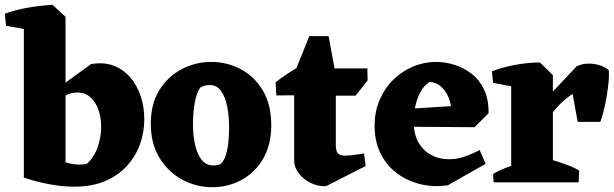

<svg xmlns="http://www.w3.org/2000/svg" viewBox="-43 -757 2549 797"><path d="M265 18Q218 18 163 8Q108 -2 56 -20L152 -137Q171 -115 195.5 -99.5Q220 -84 250.5 -77.5Q281 -71 316 -76Q346 -101 361.5 -144Q377 -187 377 -232Q377 -269 365.5 -301.5Q354 -334 332 -353.5Q310 -373 278 -373Q254 -373 227.5 -360.5Q201 -348 172 -330L163 -366L335 -491Q388 -500 428.5 -484.5Q469 -469 497.5 -436Q526 -403 541 -358Q556 -313 556 -262Q556 -208 538 -158Q520 -108 483.5 -68Q447 -28 392.5 -5Q338 18 265 18ZM56 -20V-684L175 -737L229 -687V-42ZM-18 -650 -23 -700Q21 -716 72 -725Q123 -734 175 -737V-666L99 -629Z M838 20Q772 20 714 -11Q656 -42 619.5 -101Q583 -160 583 -243Q583 -326 618.5 -383Q654 -440 711.5 -470Q769 -500 834 -500Q899 -500 956 -470Q1013 -440 1048 -381.5Q1083 -323 1083 -238Q1083 -155 1049 -97.5Q1015 -40 959.5 -10Q904 20 838 20ZM843 -70Q856 -70 871 -75Q885 -86 893 -109Q901 -132 904.5 -163Q908 -194 908 -227Q908 -276 900 -315.5Q892 -355 874.5 -379.5Q857 -404 827 -404Q816 -404 805.5 -401Q795 -398 788 -393Q773 -372 765.5 -331.5Q758 -291 758 -241Q758 -194 767 -155Q776 -116 794.5 -93Q813 -70 843 -70Z M1310 16Q1277 17 1247 2.5Q1217 -12 1197.5 -37Q1178 -62 1178 -92V-451L1241 -607H1321L1351 -444V-154Q1351 -130 1360 -120.5Q1369 -111 1388 -111Q1406 -111 1428 -114Q1450 -117 1468 -120L1475 -68ZM1104 -361 1101 -415Q1137 -444 1181.5 -470.5Q1226 -497 1278 -522L1305 -431L1291 -362ZM1300 -360V-473H1482L1483 -423L1433 -360Z M1816 12Q1755 21 1700 7Q1645 -7 1602.5 -39.5Q1560 -72 1536 -121.5Q1512 -171 1512 -234Q1512 -293 1532.5 -341.5Q1553 -390 1589 -425.5Q1625 -461 1671 -480.5Q1717 -500 1767 -500Q1805 -500 1843.5 -488Q1882 -476 1914.5 -451Q1947 -426 1966.5 -385Q1986 -344 1985 -287L1829 -273Q1834 -306 1824 -339Q1814 -372 1792 -393.5Q1770 -415 1740 -417Q1717 -402 1702.5 -375Q1688 -348 1681 -316Q1674 -284 1674 -255Q1674 -203 1693 -168Q1712 -133 1745.5 -114.5Q1779 -96 1821 -96Q1853 -96 1883 -106Q1913 -116 1948 -134L1973 -77ZM1927 -229 1628 -231 1616 -303 1902 -321 1985 -287Z M2079 0V-446L2198 -498L2252 -445V0ZM2197 -205 2174 -294 2352 -483Q2386 -497 2423 -491.5Q2460 -486 2484 -466Q2486 -447 2483.5 -419.5Q2481 -392 2476 -361Q2471 -330 2464 -301.5Q2457 -273 2449 -251H2355L2334 -367Q2309 -351 2287 -330Q2265 -309 2243 -279Q2221 -249 2197 -205ZM2004 -413 1999 -461Q2043 -478 2094 -487.5Q2145 -497 2198 -498L2197 -428L2121 -391ZM2006 0 2004 -35Q2033 -52 2066.5 -64Q2100 -76 2128 -83L2118 0ZM2205 0 2230 -97Q2251 -93 2274 -85.5Q2297 -78 2319.5 -69.5Q2342 -61 2361 -49L2359 0Z"/></svg>

Font: Eczar
Style: Bold
Weight: 700
Designer: Vaibhav Singh
Foundry: Rosetta Type Foundry
Version: Version 2.000